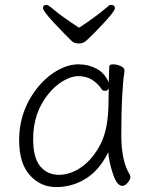

<svg xmlns="http://www.w3.org/2000/svg" viewBox="-20 -746 615 782"><path d="M302 -633Q371 -678 421 -721Q426 -726 433 -726Q448 -726 448 -712Q448 -702 408 -658Q368 -614 332 -581Q320 -569 301.5 -569Q283 -569 273 -578Q244 -606 199.5 -653.5Q155 -701 155 -713.5Q155 -726 170 -726Q177 -726 203 -703.5Q229 -681 302 -633ZM487 -457Q474 -368 474 -196Q474 -89 509 -34Q511 -30 511 -23Q511 -16 500.5 -2.5Q490 11 478 11Q456 11 439.5 -39.5Q423 -90 421 -126Q385 -53 329.5 -18.5Q274 16 209.5 16Q145 16 101.5 -32.5Q58 -81 58 -175Q58 -298 136 -393Q172 -436 215.5 -460Q259 -484 299.5 -484Q340 -484 373.5 -466Q407 -448 423 -410Q425 -456 425 -475Q425 -484 440.5 -484Q456 -484 471.5 -477Q487 -470 487 -459ZM423 -386Q418 -376 408.5 -376Q399 -376 396 -380Q359 -436 299 -436Q271 -436 237.5 -416.5Q204 -397 176 -362Q115 -286 115 -180Q115 -103 144 -68.5Q173 -34 220 -34Q267 -34 312.5 -66Q358 -98 390 -160Q422 -222 422 -334Q422 -361 423 -386Z"/></svg>

Font: LXGW WenKai Lite Light
Style: Regular
Weight: 300
Designer: LXGW / Fontworks Inc.
Foundry: LXGW / Fontworks Inc.
Version: Version 1.511; March 25, 2025